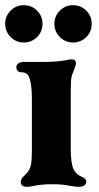

<svg xmlns="http://www.w3.org/2000/svg" viewBox="-33 -711 383 741"><path d="M47 -10Q47 -16 51 -22Q55 -28 61 -33Q71 -43 76 -50Q85 -63 87.5 -80.5Q90 -98 90 -130V-332Q90 -385 80 -412Q76 -422 69 -427Q62 -432 50 -432Q41 -432 35.5 -437.5Q30 -443 30 -452Q30 -460 37.5 -466Q45 -472 60 -472H138Q188 -472 223 -479Q234 -482 243 -482Q260 -482 260 -467Q260 -458 249 -432Q242 -417 241 -397.5Q240 -378 240 -332V-140Q240 -83 250 -60Q260 -38 280 -30Q300 -22 300 -10Q300 -1 292.5 4.5Q285 10 270 10Q259 10 237 6Q209 0 169 0Q127 0 94 7Q82 10 70 10Q47 10 47 -10ZM-13 -619Q-13 -649 8 -670Q29 -691 59 -691Q89 -691 110 -670Q131 -649 131 -619Q131 -589 110 -568Q89 -547 59 -547Q29 -547 8 -568Q-13 -589 -13 -619ZM249 -691Q279 -691 300 -670Q321 -649 321 -619Q321 -589 300 -568Q279 -547 249 -547Q219 -547 198 -568Q177 -589 177 -619Q177 -649 198 -670Q219 -691 249 -691Z"/></svg>

Font: Raigarh
Style: Bold
Weight: 700
Designer: jaikishan Patel
Foundry: MagicType
Version: Version 1.000